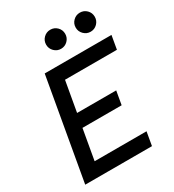

<svg xmlns="http://www.w3.org/2000/svg" viewBox="-212 -1022 1037 1142"><g transform="rotate(-30 306.5 -451.0)"><path d="M32.7 0 154.8 -693.4H613.3L597.2 -600.6H240.7L204.1 -393.6H472.7L456.5 -300.8H187.5L150.9 -92.8H507.3L491.2 0ZM313 -771.5Q286.1 -771.5 266.8 -790.8Q247.6 -810.1 247.6 -836.9Q247.6 -864.3 266.8 -883.3Q286.1 -902.3 313 -902.3Q340.3 -902.3 359.4 -883.3Q378.4 -864.3 378.4 -836.9Q378.4 -810.1 359.4 -790.8Q340.3 -771.5 313 -771.5ZM516.1 -771.5Q489.3 -771.5 470 -790.8Q450.7 -810.1 450.7 -836.9Q450.7 -864.3 470 -883.3Q489.3 -902.3 516.1 -902.3Q543.5 -902.3 562.5 -883.3Q581.5 -864.3 581.5 -836.9Q581.5 -810.1 562.5 -790.8Q543.5 -771.5 516.1 -771.5Z"/></g></svg>

Font: CaskaydiaCove NFP
Style: Italic
Weight: 400
Italic angle: -10°
Designer: Aaron Bell
Foundry: Saja Typeworks
Version: Version 2111.001; VTT 6.35;Nerd Fonts 3.1.1